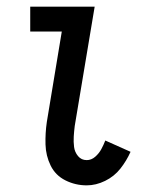

<svg xmlns="http://www.w3.org/2000/svg" viewBox="-20 -550 472 578"><path d="M241 8Q269 8 296.5 -5.5Q324 -19 342.5 -42.5Q361 -66 373 -93L297 -127Q292 -114 285 -101Q278 -88 266.5 -78Q255 -68 241 -68Q225 -68 215 -80Q205 -92 203 -107.5Q201 -123 202 -139Q203 -155 205 -171L265 -530H71V-455H166L121 -183Q116 -149 117 -115Q118 -81 132.5 -51.5Q147 -22 177 -7Q207 8 241 8Z"/></svg>

Font: Iosevka Sparkle
Style: Italic
Weight: 400
Italic angle: -9°
Designer: Belleve Invis
Foundry: Belleve Invis
Version: Version 4.5.0; ttfautohint (v1.8.3)